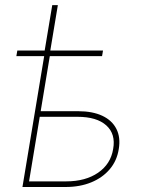

<svg xmlns="http://www.w3.org/2000/svg" viewBox="-20 -748 567 768"><path d="M45.4 -523.4 49.3 -545.9H392.1L388.2 -523.4ZM158.7 -545.9 189 -727.5H211.4L181.2 -545.9ZM132.8 -303.2H292.5Q350.1 -303.2 389.2 -284.9Q428.2 -266.6 445.6 -232.4Q462.9 -198.2 455.1 -151.9Q447.8 -105 418.9 -71Q390.1 -37.1 345 -18.6Q299.8 0 242.2 0H69.8L158.7 -535.6H181.2L96.2 -22.5H244.6Q321.8 -22.5 372.3 -57.1Q422.9 -91.8 432.6 -151.9Q443.4 -211.9 405.3 -246.3Q367.2 -280.8 290 -280.8H128.9Z"/></svg>

Font: Inter 20pt Thin
Style: Italic
Weight: 250
Italic angle: -9.3988°
Version: Version 4.001;git-66647c0bb